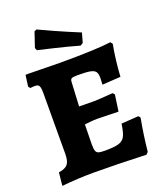

<svg xmlns="http://www.w3.org/2000/svg" viewBox="-157 -967 913 1078"><g transform="rotate(-20 299.5 -427.5)"><path d="M571 -200Q553 -105 543 -6L531 7Q351 0 216 0Q125 0 27 10L35 -68Q75 -74 89.5 -92.5Q104 -111 104 -155L105 -516Q105 -548 99 -559Q93 -570 75 -570Q60 -570 46 -568L37 -579L46 -647H68Q227 -644 250 -644Q468 -644 556 -656L566 -643Q558 -604 551.5 -550Q545 -496 543 -454L433 -447L435 -485Q435 -512 426.5 -524Q418 -536 394.5 -540.5Q371 -545 320 -545Q291 -545 283 -540Q275 -535 275 -515L268 -377L357 -376Q381 -376 470 -383L480 -372L466 -274Q367 -277 340 -277Q319 -277 295 -274.5Q271 -272 264 -271L262 -154Q262 -126 266 -114Q270 -102 281.5 -98Q293 -94 320 -94Q376 -94 402.5 -102Q429 -110 440.5 -132.5Q452 -155 459 -205L562 -212ZM153 -755 147 -770 177 -859 191 -865Q211 -855 282.5 -823Q354 -791 425 -762L409 -705L393 -695Q319 -716 246.5 -733Q174 -750 153 -755Z"/></g></svg>

Font: Alegreya ExtraBold
Style: Regular
Weight: 800
Designer: Juan Pablo del Peral
Foundry: Huerta Tipografica
Version: Version 2.007; ttfautohint (v1.6)